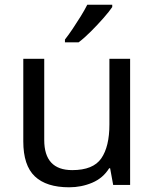

<svg xmlns="http://www.w3.org/2000/svg" viewBox="-20 -786 658 816"><path d="M533 -536V0H461L448 -71H444Q418 -29 372 -9.5Q326 10 274 10Q177 10 128 -36.5Q79 -83 79 -185V-536H168V-191Q168 -63 287 -63Q376 -63 410.5 -113Q445 -163 445 -257V-536ZM457 -756Q445 -738 420 -709.5Q395 -681 366.5 -652.5Q338 -624 314 -606H256V-618Q271 -637 288.5 -663Q306 -689 323 -716.5Q340 -744 351 -766H457Z"/></svg>

Font: Noto Sans Tirhuta
Style: Regular
Weight: 400
Designer: Monotype Design Team
Foundry: Monotype Imaging Inc.
Version: Version 2.003; ttfautohint (v1.8.4.7-5d5b)